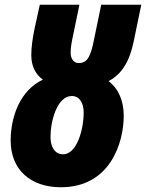

<svg xmlns="http://www.w3.org/2000/svg" viewBox="-20 -780 616 810"><path d="M237 10C446 10 502 -180 502 -291C502 -361 476 -409 438 -438C495 -467 527 -523 544 -605L576 -760H407L377 -615C363 -542 349 -514 312 -514C290 -514 278 -533 278 -558C278 -581 283 -606 289 -634L315 -760H148L126 -660C118 -621 112 -583 112 -547C112 -500 131 -465 161 -444C66 -400 25 -289 25 -187C25 -63 110 10 237 10ZM246 -129C212 -129 193 -160 193 -202C193 -269 221 -375 283 -375C315 -375 333 -346 333 -306C333 -233 304 -129 246 -129Z"/></svg>

Font: Noto Sans Condensed Black
Style: Italic
Weight: 900
Width: 3
Italic angle: -12°
Designer: Monotype Design Team
Foundry: Monotype Imaging Inc.
Version: Version 2.013